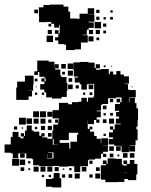

<svg xmlns="http://www.w3.org/2000/svg" viewBox="-20 -791 662 840"><path d="M185 -694H151V-723H150V-759H170V-769H198V-771H258V-762H279V-740H287V-710H317V-709H328V-731H364V-755H392V-727H368V-726H393V-696H368V-693H390V-669H368V-661H360V-639H341V-637H364V-605H334V-575H307V-572H269V-595H262V-598H235V-614H221V-628H235V-643H220V-659H236V-644H241V-668H242V-682H239V-670H217V-687H204V-695H185ZM130 -749H146V-733H130ZM401 -748H415V-734H401ZM463 -746H473V-736H463ZM401 -718H415V-704H401ZM462 -717H474V-705H462ZM433 -716H443V-706H433ZM394 -695H422V-667H394ZM431 -688H445V-674H431ZM204 -675H192V-687H204ZM189 -642V-660H207V-642ZM369 -642V-660H387V-642ZM399 -660H417V-642H399ZM432 -657H444V-645H432ZM212 -607H184V-635H212ZM389 -610H367V-632H389ZM414 -627V-615H402V-627ZM152 -476H146V-463H130V-479H143V-526H193V-521H218V-494H219V-510H237V-492H221V-487H244V-461H248V-454H271V-428H275V-394H272V-367H249V-360H207V-365H182V-387H174V-399H156V-423H174V-434H161V-448H175V-435H180V-448H175V-455H152ZM577 -317H584V-265H582V-237H577V-225H582V-177H573V-156H548V-154H571V-128H545V-151H544V-125H512V-151H508V-153H480V-159H456V-183H474V-190H457V-212H474V-224H461V-238H475V-225H482V-247H508V-250H487V-272H501V-281H488V-301H501V-306H483V-336H505V-343H490V-359H506V-344H512V-363H510V-365H488V-361H453V-336H427V-332H422V-307H403V-304H421V-278H403V-268H415V-254H401V-266H391V-248H365V-263H364V-227H372V-237H384V-225H374V-215H392V-196H403V-184H421V-164H423V-186H453V-156H431V-155H452V-127H431V-118H422V-97H396V-93H369V-90H365V-64H336V-63H331V-38H305V-63H300V-64H277V-62H239V-65H215V-64H151V-68H125V-94H121V-98H95V-120H88V-101H68V-120H60V-99H36V-120H27V-123H0V-159H27V-192H35V-214H61V-192H69V-186H83V-194H71V-208H85V-196H89V-220H97V-242H119V-220H127V-215H152V-197H161V-208H175V-194H164V-190H187V-184H209V-220H213V-246H234V-254H221V-268H235V-255H237V-273H210V-309H237V-312H238V-341H278V-335H295V-344H323V-346H336V-363H360V-346H365V-364H389V-370H392V-424H367V-422H360V-399H336V-422H329V-430H307V-452H322V-456H303V-484H301V-518H329V-520H367V-517H394V-493H399V-510H417V-492H400V-486H420V-489H456V-467H461V-478H475V-465H489V-480H507V-465H522V-457H544V-425H526V-423H540V-399H546V-397H574V-365H546V-363H544V-344H546V-363H570V-340H577ZM276 -513H300V-489H276ZM248 -511H268V-491H248ZM442 -505V-497H434V-505ZM470 -503V-499H466V-503ZM277 -482H299V-460H277ZM264 -477V-465H252V-477ZM120 -369H105V-354H51V-408H55V-434H89V-460H127V-422H125V-394H105V-393H120ZM280 -433V-449H296V-433ZM132 -447H144V-435H132ZM298 -401H278V-421H298ZM368 -421H388V-401H368ZM311 -418H325V-404H311ZM136 -409V-413H140V-409ZM556 -413H560V-409H556ZM384 -387V-375H372V-387ZM143 -376H133V-386H143ZM163 -376V-386H173V-376ZM343 -376V-386H353V-376ZM461 -358H475V-344H461ZM430 -329H446V-313H430ZM125 -304H151V-278H125ZM155 -304H181V-278H155ZM187 -302H209V-280H187ZM474 -297V-285H462V-297ZM433 -286V-296H443V-286ZM63 -276H93V-246H63ZM120 -249H96V-273H120ZM127 -272H149V-250H127ZM157 -272H179V-250H157ZM479 -250H457V-272H479ZM430 -269H446V-253H430ZM191 -254V-268H205V-254ZM177 -240V-222H159V-240ZM189 -240H207V-222H189ZM41 -238H55V-224H41ZM143 -236V-226H133V-236ZM81 -234V-228H75V-234ZM317 -171V-202H322V-210H282V-207H281V-178H241V-166H283V-141H288V-171ZM206 -209V-193H190V-209ZM443 -206V-196H433V-206ZM215 -182H211V-158H215V-157H233V-158H215ZM458 -151H478V-131H458ZM508 -131H488V-151H508ZM186 -118V-98H214V-124H191V-122H209V-100H187V-118ZM87 -121V-122H69V-121ZM518 -121H538V-101H518ZM548 -121H568V-101H548ZM476 -119V-103H460V-119ZM445 -118V-104H431V-118ZM494 -107V-115H502V-107ZM548 -91H568V-74H581V-28H576V-3H540V-8H524V5H495V6H441V-5H422V-34H421V-68H444V-73H430V-89H446V-75H451V-98H485V-96H513V-71H518V-67H535V-73H520V-89H536V-74H548ZM63 -66H33V-96H63ZM90 -69H66V-93H90ZM385 -74H371V-88H385ZM113 -76H103V-86H113ZM149 -40H127V-62H149ZM179 -40H157V-62H179ZM187 -62H209V-40H187ZM358 -41H338V-61H358ZM219 -42V-60H237V-42ZM86 -43H70V-59H86ZM400 -43V-59H416V-43ZM283 -46V-56H293V-46ZM112 -47H104V-55H112ZM255 -48V-54H261V-48ZM535 -35H524V-34H535ZM215 -34H241V-11H248V29H208V26H181V-8H208V-11H215ZM329 -10H307V-32H329ZM419 -10H397V-32H419ZM296 -13H280V-29H296ZM265 -14H251V-28H265ZM385 -14H371V-28H385ZM173 -16H163V-26H173ZM203 -26V-16H193V-26Z"/></svg>

Font: Rubik-Storm
Style: Regular
Weight: 400
Designer: NaN (generative design), Hubert & Fischer (Rubik source font outlines)
Foundry: NaN, Hubert & Fischer
Version: Version 1.000